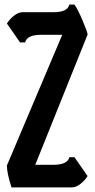

<svg xmlns="http://www.w3.org/2000/svg" viewBox="-20 -813 410 833"><path d="M212 -98Q273 -98 281 -131H303L360 -49Q348 -30 329 -15Q310 0 292 0H30Q10 -61 10 -95L250 -662H158Q97 -662 89 -629H67L10 -711Q22 -730 41 -745Q60 -760 78 -760H212Q273 -760 281 -793H303Q317 -774 338.5 -723.5Q360 -673 360 -663L133 -98Z"/></svg>

Font: Pirata One
Style: Regular
Weight: 400
Designer: Rodrigo Fuenzalida, Nicolas Massi
Foundry: Rodrigo Fuenzalida, Nicolas Massi
Version: Version 1.001